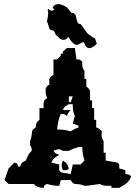

<svg xmlns="http://www.w3.org/2000/svg" viewBox="-20 -908 660 934"><path d="M258 -735 256 -733C252 -737 248 -745 243 -756L240 -759L227 -762L221 -767C215 -789 210 -802 208 -804C212 -818 214 -831 214 -842C214 -849 214 -855 212 -861L215 -865C221 -859 227 -856 232 -856C237 -856 241 -858 245 -863C247 -865 239 -865 236 -868C236 -875 245 -888 264 -888C275 -888 290 -883 308 -870L326 -847C330 -843 334 -843 336 -846C353 -830 344 -845 355 -805C361 -800 350 -798 369 -790C369 -792 369 -792 370 -792C373 -792 383 -777 405 -746L430 -727C431 -727 430 -726 431 -726C445 -726 445 -711 451 -696C447 -690 429 -674 414 -674C403 -674 395 -682 389 -702H386C374 -702 365 -690 353 -690C343 -690 330 -699 312 -729C305 -718 297 -714 289 -714C274 -714 262 -728 258 -735ZM286 -127C281 -115 280 -109 280 -103C280 -97 281 -92 286 -80H306L315 -89C308 -111 305 -114 286 -127ZM286 -439 296 -430ZM315 -439H334L324 -411H315ZM315 -401H334C334 -379 335 -363 344 -344L334 -307L362 -297V-288C346 -283 338 -278 324 -269C301 -276 282 -278 258 -278C260 -305 265 -330 276 -354C293 -354 292 -353 306 -344C310 -357 313 -362 324 -373H286C293 -391 296 -390 315 -401ZM362 -193H380C380 -169 384 -150 391 -127L372 -108H334L324 -61L276 -70L268 -80V-108L230 -117C238 -138 249 -142 268 -155C252 -161 249 -161 240 -174C251 -179 259 -182 266 -182C272 -182 277 -180 286 -174H315C328 -183 345 -186 362 -193ZM391 -4H400L466 -13C478 -5 489 -4 504 -4H522V6H560C587 -11 608 -19 618 -51C604 -60 607 -61 590 -61V-80L560 -89V-108L552 -117L494 -127V-165H484V-221C476 -235 474 -242 474 -254C474 -258 476 -263 476 -269C465 -280 461 -284 448 -288V-325H438V-382H428V-420H418V-467C408 -482 411 -480 400 -486V-524H391V-562C383 -576 380 -582 380 -594V-609C366 -618 369 -619 352 -619L344 -675C337 -674 330 -674 324 -674C318 -674 313 -674 306 -675L286 -657V-647H276V-638L258 -619H240V-543C229 -537 229 -539 220 -524V-496C209 -490 211 -492 202 -477C202 -457 202 -448 210 -430C193 -423 192 -413 192 -399V-382H172V-325C156 -312 156 -310 154 -288C125 -273 143 -262 126 -221V-202C135 -188 134 -191 134 -174C119 -161 113 -146 106 -127C86 -118 85 -117 78 -98H68C64 -114 66 -113 50 -117L22 -89L2 -32L22 -13H144C159 2 170 4 192 6C197 -9 195 -8 210 -13C229 -7 247 -4 268 -4L276 -32H324C341 0 349 -22 391 -4Z"/></svg>

Font: GNUTypewriter
Style: Standard
Weight: 400
Version: Version 001.000